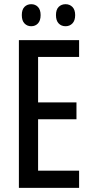

<svg xmlns="http://www.w3.org/2000/svg" viewBox="-20 -908 446 928"><path d="M362.3 0H71.3V-713.9H362.3V-632.8H164.1V-413.1H349.6V-331.5H164.1V-83H362.3ZM85.4 -835Q85.4 -861.8 98.4 -874.8Q111.3 -887.7 130.9 -887.7Q150.9 -887.7 163.6 -874.3Q176.3 -860.8 176.3 -835Q176.3 -808.6 163.6 -794.9Q150.9 -781.2 130.9 -781.2Q111.3 -781.2 98.4 -794.7Q85.4 -808.1 85.4 -835ZM250.5 -835Q250.5 -861.8 263.7 -874.8Q276.9 -887.7 296.9 -887.7Q316.9 -887.7 330.1 -874.3Q343.3 -860.8 343.3 -835Q343.3 -808.6 330.1 -794.9Q316.9 -781.2 296.9 -781.2Q276.4 -781.2 263.4 -794.9Q250.5 -808.6 250.5 -835Z"/></svg>

Font: Open Sans Condensed Medium
Style: Regular
Weight: 500
Width: 3
Designer: Monotype Design Team
Foundry: Monotype Imaging Inc.
Version: Version 3.000